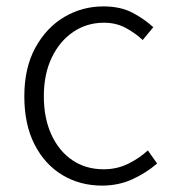

<svg xmlns="http://www.w3.org/2000/svg" viewBox="-20 -567 539 600"><path d="M299 13Q230 13 175 -20Q120 -53 88 -115.5Q56 -178 56 -266Q56 -355 90.5 -418Q125 -481 181 -514Q237 -547 303 -547Q357 -547 394.5 -527Q432 -507 459 -482L426 -442Q401 -465 371.5 -480.5Q342 -496 305 -496Q251 -496 208.5 -467Q166 -438 141.5 -386.5Q117 -335 117 -266Q117 -198 140.5 -146.5Q164 -95 206 -66.5Q248 -38 304 -38Q345 -38 380 -55Q415 -72 442 -97L471 -56Q436 -26 393 -6.5Q350 13 299 13Z"/></svg>

Font: Noto Sans TC Thin Light
Style: Regular
Weight: 300
Version: Version 2.004-H2;hotconv 1.0.118;makeotfexe 2.5.65603